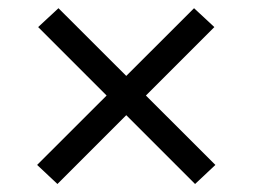

<svg xmlns="http://www.w3.org/2000/svg" viewBox="-20 -540 616 468"><path d="M505 -138 455.5 -91.5 73 -474 122.5 -520ZM70.5 -138 453 -520 502.5 -474 120 -91.5Z"/></svg>

Font: Anek Gujarati SemiExpanded
Style: Regular
Weight: 400
Width: 6
Designer: Mrunmayee Ghaisas (Gujarati), Yesha Goshar (Latin)
Foundry: Ek Type
Version: Version 1.003